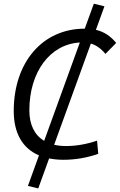

<svg xmlns="http://www.w3.org/2000/svg" viewBox="-20 -859 652 1044"><path d="M188 165.5 247.1 2.4C271 7.3 297.4 9.8 325.2 9.8C388.2 9.8 451.2 -0.5 514.2 -22.5L507.8 -94.2C450.2 -74.7 394 -64.9 338.4 -64.9C314.9 -64.9 293.9 -67.4 274.4 -71.8L474.1 -622.1C503.4 -613.3 529.3 -595.2 553.2 -565.9L611.8 -625.5C581.1 -663.1 545.4 -686.5 501.5 -696.8L547.9 -824.7L490.2 -838.9L440.9 -703.1C440.9 -703.1 440.4 -703.1 440.4 -703.1C211.4 -703.1 54.7 -520.5 54.7 -255.4C54.7 -134.8 102.5 -52.2 191.9 -14.2L131.8 151.9ZM220.2 -93.3C168 -124 139.6 -180.7 139.6 -258.8C139.6 -468.3 252.4 -618.7 414.1 -627.9Z"/></svg>

Font: Cascadia Mono SemiLight
Style: Italic
Weight: 350
Italic angle: -10°
Monospace: yes
Designer: Aaron Bell
Foundry: Saja Typeworks
Version: Version 2404.023